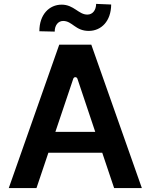

<svg xmlns="http://www.w3.org/2000/svg" viewBox="-20 -954 764 974"><path d="M300.4 -847.7C347.3 -847.7 361.9 -796.9 430.8 -797.2C494 -797.6 543.3 -846.6 544 -931.1L467.7 -934.3C467.3 -902.7 450.3 -880 423.3 -880C378.9 -879.6 354.8 -930.4 293 -930.4C229.4 -930.4 179.7 -880 179.7 -795.5L257.5 -793.7C257.5 -826 275.2 -847.7 300.4 -847.7ZM558.9 0H699.6L443.2 -727.3H280.5L24.5 0H165.1L225.5 -179.3H498.6ZM261 -285.2 351.6 -554.3C355.1 -565.3 369.3 -565.3 372.9 -554.3L463.1 -285.2Z"/></svg>

Font: RA Gorm Semi Bold
Style: Regular
Weight: 600
Designer: Rasmus Andersson
Foundry: rsms
Version: Version 3.000;hotconv 1.0.109;makeotfexe 2.5.65596